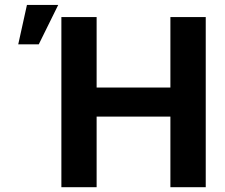

<svg xmlns="http://www.w3.org/2000/svg" viewBox="-20 -778 935 798"><path d="M235.1 -707H381.6V-414.1H688.2V-707H835.1V0H688.2V-293.3H381.6V0H235.1ZM92 -757.6H222L141.1 -593.7H55.8Z"/></svg>

Font: WEMIX Pretendard Variable
Style: Regular
Weight: 400
Designer: Base glyphs from Inter by Rasmus Andersson; Hangeul glyphs from Noto Sans CJK(Source Han Sans) by Jang Soo-young and Kan
Foundry: Kil Hyung-jin
Version: Version 1.000;Glyphs 3.2 (3208)